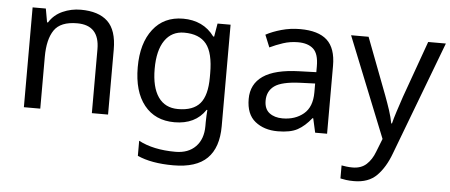

<svg xmlns="http://www.w3.org/2000/svg" viewBox="-52 -667 2407 1027"><g transform="rotate(5 1152.0 -153.0)"><path d="M343 -546Q439 -546 488 -499.5Q537 -453 537 -349V0H450V-343Q450 -472 330 -472Q241 -472 207 -422Q173 -372 173 -278V0H85V-536H156L169 -463H174Q200 -505 246 -525.5Q292 -546 343 -546Z M893 -546Q946 -546 988.5 -526Q1031 -506 1061 -465H1066L1078 -536H1148V9Q1148 124 1089.5 182Q1031 240 908 240Q790 240 715 206V125Q794 167 913 167Q982 167 1021.5 126.5Q1061 86 1061 16V-5Q1061 -17 1062 -39.5Q1063 -62 1064 -71H1060Q1006 10 894 10Q790 10 731.5 -63Q673 -136 673 -267Q673 -395 731.5 -470.5Q790 -546 893 -546ZM905 -472Q838 -472 801 -418.5Q764 -365 764 -266Q764 -167 800.5 -114.5Q837 -62 907 -62Q988 -62 1025 -105.5Q1062 -149 1062 -246V-267Q1062 -377 1024 -424.5Q986 -472 905 -472Z M1521 -545Q1619 -545 1666 -502Q1713 -459 1713 -365V0H1649L1632 -76H1628Q1593 -32 1554.5 -11Q1516 10 1448 10Q1375 10 1327 -28.5Q1279 -67 1279 -149Q1279 -229 1342 -272.5Q1405 -316 1536 -320L1627 -323V-355Q1627 -422 1598 -448Q1569 -474 1516 -474Q1474 -474 1436 -461.5Q1398 -449 1365 -433L1338 -499Q1373 -518 1421 -531.5Q1469 -545 1521 -545ZM1547 -259Q1447 -255 1408.5 -227Q1370 -199 1370 -148Q1370 -103 1397.5 -82Q1425 -61 1468 -61Q1536 -61 1581 -98.5Q1626 -136 1626 -214V-262Z M1795 -536H1889L2005 -231Q2020 -191 2032 -154.5Q2044 -118 2050 -85H2054Q2060 -110 2073 -150.5Q2086 -191 2100 -232L2209 -536H2304L2073 74Q2045 150 2000.5 195Q1956 240 1878 240Q1854 240 1836 237.5Q1818 235 1805 232V162Q1816 164 1831.5 166Q1847 168 1864 168Q1910 168 1938.5 142Q1967 116 1983 73L2011 2Z"/></g></svg>

Font: Noto Sans SignWriting
Style: Regular
Weight: 400
Designer: Monotype Design Team
Foundry: Monotype Imaging Inc.
Version: Version 2.004; ttfautohint (v1.8.4.7-5d5b)